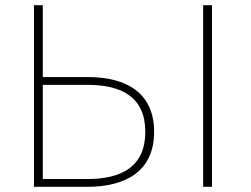

<svg xmlns="http://www.w3.org/2000/svg" viewBox="-20 -720 969 740"><path d="M111 0H316C466 0 574 -61 574 -212C574 -362 467 -423 319 -423H145V-700H111ZM317 -30H145V-393H317C450 -393 540 -345 540 -212C540 -78 449 -30 317 -30ZM763 0H797V-700H763Z"/></svg>

Font: Chess Sans ExtraLight
Style: Regular
Weight: 275
Designer: Wolf Bōese
Foundry: Wolf Bōese
Version: Version 7.223;Glyphs 3.3 (3306)